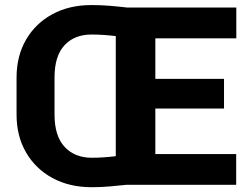

<svg xmlns="http://www.w3.org/2000/svg" viewBox="-20 -741 1011 770"><path d="M346.7 -720.7Q383.8 -720.7 419.9 -717.8Q456.1 -714.8 488.8 -710.9H927.7V-587.4H603V-424.8H878.4V-305.7H603V-123H927.2V0H488.8Q456.1 3.4 420.4 6.6Q384.8 9.8 347.7 9.8Q258.3 9.8 190.4 -27.1Q122.6 -64 84.5 -129.6Q46.4 -195.3 46.4 -281.2V-429.7Q46.4 -516.1 84.2 -581.5Q122.1 -647 189.7 -683.8Q257.3 -720.7 346.7 -720.7ZM198.7 -281.2Q198.7 -195.3 239.3 -151.9Q279.8 -108.4 347.7 -108.4Q372.6 -108.4 397 -110.1Q421.4 -111.8 444.3 -114.7V-596.2Q421.4 -599.1 396.7 -600.8Q372.1 -602.5 346.7 -602.5Q278.8 -602.5 238.8 -559.6Q198.7 -516.6 198.7 -430.7Z"/></svg>

Font: Vazirmatn UI ExtraBold
Style: Regular
Weight: 800
Designer: Saber Rastikerdar
Foundry: Saber Rastikerdar
Version: Version 33.003